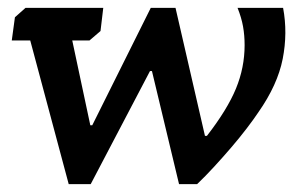

<svg xmlns="http://www.w3.org/2000/svg" viewBox="-20 -469 766 489"><path d="M502 -123H507Q559 -190 581 -243.5Q603 -297 603 -354Q603 -379 599 -401.5Q595 -424 585 -449H701Q713 -385 700 -319Q687 -253 638 -183Q626 -165 608 -141.5Q590 -118 569 -93.5Q548 -69 525.5 -44.5Q503 -20 482 0H436L367 -288H362L211 0H155L57 -366H10L18 -425L45 -449H243L236 -390L208 -366H164L210 -150H215L364 -449H427Z"/></svg>

Font: Zilla Slab SemiBold
Style: Regular
Weight: 600
Designer: Typotheque.com
Foundry: Typotheque type foundry
Version: Version 1.0; 2017